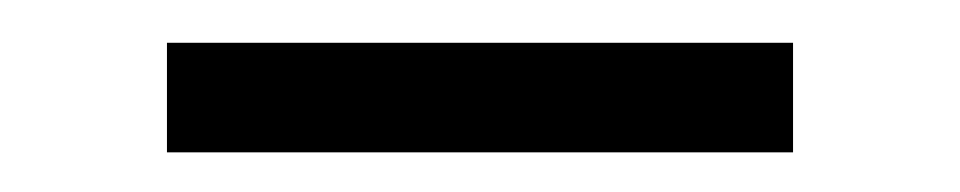

<svg xmlns="http://www.w3.org/2000/svg" viewBox="-20 -362 460 92"><path d="M60 -289V-341.5H360V-289Z"/></svg>

Font: Vela Sans Light
Style: Regular
Weight: 300
Designer: Principal design: Mikhail Sharanda - project Manrope.
Design modification: Ravid Balaliev
Foundry: Mikhail Sharanda
Version: Version 1.001